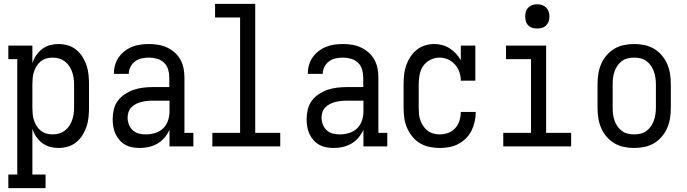

<svg xmlns="http://www.w3.org/2000/svg" viewBox="-20 -755 3540 990"><path d="M23 215V145H69V-450H23V-520H147V-429Q154 -451 166.5 -469.5Q179 -488 197 -502Q215 -516 237 -522Q259 -528 281 -528Q306 -528 330 -521Q354 -514 373 -498.5Q392 -483 405.5 -461.5Q419 -440 426.5 -417Q434 -394 436.5 -369.5Q439 -345 439 -320V-200Q439 -175 436.5 -150.5Q434 -126 426.5 -103Q419 -80 405.5 -58.5Q392 -37 373 -21.5Q354 -6 330 1Q306 8 281 8Q259 8 237 2Q215 -4 197 -18Q179 -32 166.5 -50.5Q154 -69 147 -91V145H215V215ZM251 -62Q268 -62 284 -66.5Q300 -71 313.5 -81Q327 -91 336.5 -105Q346 -119 351.5 -134.5Q357 -150 359.5 -166.5Q362 -183 362 -200V-320Q362 -337 359.5 -353.5Q357 -370 351.5 -385.5Q346 -401 336.5 -415Q327 -429 313.5 -439Q300 -449 284 -453.5Q268 -458 251 -458Q235 -458 219 -453.5Q203 -449 190 -438.5Q177 -428 168.5 -414Q160 -400 155 -384.5Q150 -369 148.5 -352.5Q147 -336 147 -320V-200Q147 -184 148.5 -167.5Q150 -151 155 -135.5Q160 -120 168.5 -106Q177 -92 190 -81.5Q203 -71 219 -66.5Q235 -62 251 -62Z M701 8Q682 8 662.5 4.5Q643 1 626 -8.5Q609 -18 596 -33Q583 -48 575 -65.5Q567 -83 564 -102.5Q561 -122 561 -141Q561 -166 567 -191Q573 -216 588 -236Q603 -256 624.5 -270Q646 -284 669.5 -292Q693 -300 718 -303Q743 -306 768 -306H853V-355Q853 -376 847 -396.5Q841 -417 826 -431.5Q811 -446 790 -452Q769 -458 749 -458Q730 -458 711 -454Q692 -450 677 -439Q662 -428 653 -410.5Q644 -393 644 -374H567Q567 -397 573 -418.5Q579 -440 591.5 -458.5Q604 -477 622 -491Q640 -505 661 -513.5Q682 -522 704 -525Q726 -528 749 -528Q772 -528 796 -524Q820 -520 841.5 -510Q863 -500 881 -484Q899 -468 910.5 -447Q922 -426 926.5 -402.5Q931 -379 931 -355V-70H977V0H854V-86Q844 -64 828.5 -45.5Q813 -27 792.5 -15Q772 -3 748.5 2.5Q725 8 701 8ZM732 -62Q756 -62 779.5 -69Q803 -76 820.5 -92.5Q838 -109 846 -132.5Q854 -156 854 -180V-236H768Q753 -236 738.5 -234.5Q724 -233 710 -229.5Q696 -226 682.5 -219.5Q669 -213 658.5 -202.5Q648 -192 643 -178Q638 -164 638 -149Q638 -131 644.5 -113.5Q651 -96 664.5 -83.5Q678 -71 695.5 -66.5Q713 -62 732 -62Z M1075 0V-70H1218V-665H1089V-735H1296V-70H1425V0Z M1701 8Q1682 8 1662.5 4.5Q1643 1 1626 -8.5Q1609 -18 1596 -33Q1583 -48 1575 -65.5Q1567 -83 1564 -102.5Q1561 -122 1561 -141Q1561 -166 1567 -191Q1573 -216 1588 -236Q1603 -256 1624.5 -270Q1646 -284 1669.5 -292Q1693 -300 1718 -303Q1743 -306 1768 -306H1853V-355Q1853 -376 1847 -396.5Q1841 -417 1826 -431.5Q1811 -446 1790 -452Q1769 -458 1749 -458Q1730 -458 1711 -454Q1692 -450 1677 -439Q1662 -428 1653 -410.5Q1644 -393 1644 -374H1567Q1567 -397 1573 -418.5Q1579 -440 1591.5 -458.5Q1604 -477 1622 -491Q1640 -505 1661 -513.5Q1682 -522 1704 -525Q1726 -528 1749 -528Q1772 -528 1796 -524Q1820 -520 1841.5 -510Q1863 -500 1881 -484Q1899 -468 1910.5 -447Q1922 -426 1926.5 -402.5Q1931 -379 1931 -355V-70H1977V0H1854V-86Q1844 -64 1828.5 -45.5Q1813 -27 1792.5 -15Q1772 -3 1748.5 2.5Q1725 8 1701 8ZM1732 -62Q1756 -62 1779.5 -69Q1803 -76 1820.5 -92.5Q1838 -109 1846 -132.5Q1854 -156 1854 -180V-236H1768Q1753 -236 1738.5 -234.5Q1724 -233 1710 -229.5Q1696 -226 1682.5 -219.5Q1669 -213 1658.5 -202.5Q1648 -192 1643 -178Q1638 -164 1638 -149Q1638 -131 1644.5 -113.5Q1651 -96 1664.5 -83.5Q1678 -71 1695.5 -66.5Q1713 -62 1732 -62Z M2247 8Q2221 8 2194.5 2.5Q2168 -3 2145.5 -16.5Q2123 -30 2106 -51Q2089 -72 2078.5 -96.5Q2068 -121 2064.5 -147.5Q2061 -174 2061 -200V-320Q2061 -345 2063.5 -369.5Q2066 -394 2074 -417Q2082 -440 2095.5 -461Q2109 -482 2128 -497.5Q2147 -513 2171 -520.5Q2195 -528 2219 -528Q2240 -528 2260.5 -522.5Q2281 -517 2299 -505.5Q2317 -494 2331 -478.5Q2345 -463 2356 -445V-520H2431V-339H2356Q2356 -362 2348.5 -383.5Q2341 -405 2326 -422Q2311 -439 2290 -448.5Q2269 -458 2247 -458Q2222 -458 2199 -446.5Q2176 -435 2162 -414.5Q2148 -394 2143.5 -369.5Q2139 -345 2139 -320V-200Q2139 -183 2140.5 -166.5Q2142 -150 2147.5 -134.5Q2153 -119 2162.5 -105Q2172 -91 2185 -81Q2198 -71 2214.5 -66.5Q2231 -62 2247 -62Q2270 -62 2291.5 -70Q2313 -78 2327.5 -94.5Q2342 -111 2349 -133Q2356 -155 2356 -177V-178H2433V-176Q2433 -152 2427.5 -127.5Q2422 -103 2411 -81Q2400 -59 2382.5 -41.5Q2365 -24 2343 -12.5Q2321 -1 2296.5 3.5Q2272 8 2247 8Z M2575 0V-70H2718V-450H2589V-520H2796V-70H2925V0ZM2750 -608Q2737 -608 2725 -611.5Q2713 -615 2704 -624Q2695 -633 2691.5 -645Q2688 -657 2688 -670Q2688 -683 2691.5 -695Q2695 -707 2704 -716Q2713 -725 2725 -729Q2737 -733 2750 -733Q2763 -733 2775 -729Q2787 -725 2796 -716Q2805 -707 2809 -695Q2813 -683 2813 -670Q2813 -657 2809 -645Q2805 -633 2796 -624Q2787 -615 2775 -611.5Q2763 -608 2750 -608Z M3250 8Q3223 8 3196.5 2.5Q3170 -3 3147.5 -16.5Q3125 -30 3107.5 -50.5Q3090 -71 3079.5 -95.5Q3069 -120 3065 -146.5Q3061 -173 3061 -200V-320Q3061 -347 3065 -373.5Q3069 -400 3079.5 -424.5Q3090 -449 3107.5 -469.5Q3125 -490 3147.5 -503.5Q3170 -517 3196.5 -522.5Q3223 -528 3250 -528Q3277 -528 3303.5 -522.5Q3330 -517 3352.5 -503.5Q3375 -490 3392.5 -469.5Q3410 -449 3420.5 -424.5Q3431 -400 3435 -373.5Q3439 -347 3439 -320V-200Q3439 -173 3435 -146.5Q3431 -120 3420.5 -95.5Q3410 -71 3392.5 -50.5Q3375 -30 3352.5 -16.5Q3330 -3 3303.5 2.5Q3277 8 3250 8ZM3250 -62Q3267 -62 3283.5 -66Q3300 -70 3313.5 -80Q3327 -90 3336.5 -104Q3346 -118 3351.5 -134Q3357 -150 3359.5 -166.5Q3362 -183 3362 -200V-320Q3362 -337 3359.5 -353.5Q3357 -370 3351.5 -386Q3346 -402 3336.5 -416Q3327 -430 3313.5 -440Q3300 -450 3283.5 -454Q3267 -458 3250 -458Q3233 -458 3216.5 -454Q3200 -450 3186.5 -440Q3173 -430 3163.5 -416Q3154 -402 3148.5 -386Q3143 -370 3141 -353.5Q3139 -337 3139 -320V-200Q3139 -183 3141 -166.5Q3143 -150 3148.5 -134Q3154 -118 3163.5 -104Q3173 -90 3186.5 -80Q3200 -70 3216.5 -66Q3233 -62 3250 -62Z"/></svg>

Font: Iosevka Curly Slab
Style: Regular
Weight: 400
Monospace: yes
Designer: Belleve Invis
Foundry: Belleve Invis
Version: Version 22.1.2; ttfautohint (v1.8.4)